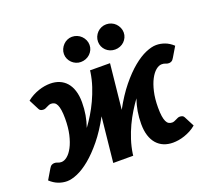

<svg xmlns="http://www.w3.org/2000/svg" viewBox="-139 -878 1145 1043"><g transform="rotate(-20 433.5 -357.0)"><path d="M0 0ZM491 -255.5Q530 -327 571.2 -377.8Q612.5 -428.5 651.8 -460.8Q691 -493 725.8 -507.8Q760.5 -522.5 786.5 -522.5Q811.5 -522.5 836 -513.5Q860.5 -504.5 883 -483.5L849 -426.5Q842 -414 834.5 -410Q827 -406 819.5 -406Q809.5 -406 800.8 -410Q792 -414 779.5 -414Q763 -414 745.5 -399.8Q728 -385.5 713.5 -358Q699 -330.5 689.8 -290.5Q680.5 -250.5 680.5 -199Q680.5 -169.5 683.5 -150Q686.5 -130.5 692 -118.8Q697.5 -107 706 -102Q714.5 -97 725.5 -97Q732 -97 738.2 -99.5Q744.5 -102 750.5 -105Q756.5 -108 762.2 -110.5Q768 -113 773.5 -113Q780.5 -113 787.5 -110.8Q794.5 -108.5 798.5 -101L829 -42Q813 -28.5 795.5 -19.2Q778 -10 760.2 -4Q742.5 2 725.2 4.8Q708 7.5 693 7.5Q664 7.5 640.2 -2.2Q616.5 -12 599.5 -31.2Q582.5 -50.5 573.2 -79.5Q564 -108.5 564 -147Q564 -221 587.5 -287Q568 -260.5 548.8 -229.2Q529.5 -198 513 -162.8Q496.5 -127.5 484 -89Q471.5 -50.5 465.5 -10L454.5 -182Q463 -201.5 472.2 -219.8Q481.5 -238 491 -255.5L465.5 -10.5L464.5 0H349L376 -260Q337 -188 295.5 -137.2Q254 -86.5 214.8 -54.2Q175.5 -22 140.8 -7.2Q106 7.5 80.5 7.5Q55.5 7.5 31 -1.8Q6.5 -11 -16 -32L17.5 -88.5Q24.5 -101 32 -105Q39.5 -109 47 -109Q57 -109.5 66 -105.2Q75 -101 87 -101Q103.5 -101 121 -115.2Q138.5 -129.5 153 -157Q167.5 -184.5 176.8 -224.8Q186 -265 186 -316.5Q186 -345.5 183 -365Q180 -384.5 174.5 -396.2Q169 -408 160.5 -413Q152 -418 141 -418Q134.5 -418 128.2 -415.5Q122 -413 116.2 -410Q110.5 -407 104.8 -404.5Q99 -402 93 -402Q86 -402 79 -404.2Q72 -406.5 68 -414L37.5 -473.5Q53.5 -486.5 71 -495.8Q88.5 -505 106.2 -511Q124 -517 141.2 -519.8Q158.5 -522.5 173.5 -522.5Q202.5 -522.5 226.2 -512.8Q250 -503 267 -483.8Q284 -464.5 293.2 -435.5Q302.5 -406.5 302.5 -368.5Q302.5 -330.5 296.5 -295.8Q290.5 -261 279 -228Q298.5 -254.5 317.8 -286Q337 -317.5 353.5 -353Q370 -388.5 382.8 -427Q395.5 -465.5 401.5 -506V-505.5L402.5 -516L518 -515.5ZM447.5 -647Q447.5 -632 441.5 -619Q435.5 -606 425.2 -596.2Q415 -586.5 401.2 -581Q387.5 -575.5 372 -575.5Q357.5 -575.5 344.5 -581Q331.5 -586.5 321.5 -596.2Q311.5 -606 305.5 -619Q299.5 -632 299.5 -647Q299.5 -662 305.5 -675.5Q311.5 -689 321.5 -699.2Q331.5 -709.5 344.5 -715.2Q357.5 -721 372 -721Q387.5 -721 401.2 -715.2Q415 -709.5 425.2 -699.2Q435.5 -689 441.5 -675.5Q447.5 -662 447.5 -647ZM645 -647Q645 -632 639 -619Q633 -606 623 -596.2Q613 -586.5 599.2 -581Q585.5 -575.5 570 -575.5Q555 -575.5 541.5 -581Q528 -586.5 518 -596.2Q508 -606 502.2 -619Q496.5 -632 496.5 -647Q496.5 -662 502.2 -675.5Q508 -689 518 -699.2Q528 -709.5 541.5 -715.2Q555 -721 570 -721Q585.5 -721 599.2 -715.2Q613 -709.5 623 -699.2Q633 -689 639 -675.5Q645 -662 645 -647Z"/></g></svg>

Font: Lato Heavy
Style: Italic
Weight: 800
Italic angle: -7°
Designer: Lukasz Dziedzic
Foundry: tyPoland Lukasz Dziedzic
Version: Version 2.007; 2014-02-27